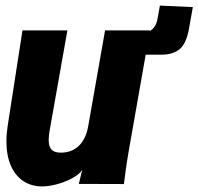

<svg xmlns="http://www.w3.org/2000/svg" viewBox="-20 -659 711 688"><path d="M3 -152.5Q3 -179 7.5 -208L60.5 -550H221.5L158 -192Q154.5 -173 154.5 -157Q154.5 -133.5 164.8 -122.8Q175 -112 198 -112Q236.5 -112 262.2 -136.2Q288 -160.5 296 -206.5L356.5 -550H517.5L517 -548Q526.5 -553 533.8 -563.5Q541 -574 544 -589.5L553 -639L671 -633.5L657 -555Q647.5 -503 623.8 -483Q600 -463 558 -463H521H502L440.5 -113.5Q434 -77 429 -37.5L424 0.5L262.5 0L274.5 -50Q265 -35 240.8 -21.5Q216.5 -8 186.5 0.5Q156.5 9 131 9Q92.5 9 63.5 -10.2Q34.5 -29.5 18.8 -65.8Q3 -102 3 -152.5Z"/></svg>

Font: JuliaMono Black
Style: Italic
Weight: 900
Italic angle: -9°
Monospace: yes
Designer: cormullion
Foundry: corm
Version: Version 0.057; ttfautohint (v1.8.4)